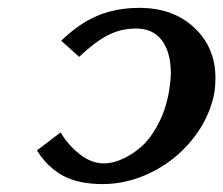

<svg xmlns="http://www.w3.org/2000/svg" viewBox="-20 -460 570 490"><path d="M409.2 -214.8Q416 -251.5 416 -272.9Q416 -325.7 393.6 -356.4Q371.1 -387.2 327.1 -387.2Q287.1 -387.2 253.4 -369.1Q219.7 -351.1 182.1 -314.9L136.2 -356Q181.2 -399.9 228.8 -419.9Q276.4 -439.9 335.9 -439.9Q421.9 -439.9 475.8 -389.4Q529.8 -338.9 529.8 -261.2Q529.8 -234.4 524.9 -212.9Q510.3 -150.9 467.3 -99.6Q424.3 -48.3 364.5 -19.3Q304.7 9.8 242.2 9.8Q180.2 9.8 140.6 -11.7Q101.1 -33.2 74.2 -76.2L134.8 -122.1Q152.8 -90.8 182.9 -66.9Q212.9 -43 245.1 -43Q265.6 -43 289.1 -52.7Q312.5 -62.5 336.2 -81.8Q359.9 -101.1 379.6 -135.7Q399.4 -170.4 409.2 -214.8Z"/></svg>

Font: Linear Smooth
Style: Bold Italic
Weight: 700
Designer: Philipp H. Poll, Flanker
Foundry: Philipp H. Poll, reworked by Flanker
Version: Version 1.061 | FøM Fix